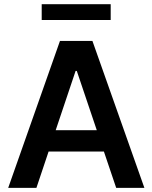

<svg xmlns="http://www.w3.org/2000/svg" viewBox="-20 -904 733 924"><path d="M19.5 0 268.6 -707H424.8L674.8 0H539.1L480 -174.8H213.9L155.3 0ZM445.8 -277.3 349.6 -562.5H343.8L248 -277.3ZM512.7 -807.6H180.7V-883.8H512.7Z"/></svg>

Font: Pretendard GOV SemiBold
Style: Regular
Weight: 600
Designer: Base glyphs from Inter by Rasmus Andersson; Hangeul glyphs from Noto Sans CJK(Source Han Sans) by Jang Soo-young and Kan
Foundry: Kil Hyung-jin
Version: Version 1.309